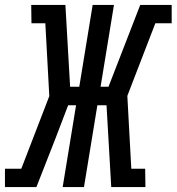

<svg xmlns="http://www.w3.org/2000/svg" viewBox="-52 -755 713 775"><path d="M95 0H-32V-74H34L147 -367L131 -661H75L74 -735H212L231 -405H268L322 -735H408L354 -405H386L514 -735H641V-661H575L462 -368L478 -74H534L535 0H397L378 -330H341L287 0H201L255 -330H223L173 -199Z"/></svg>

Font: Iosevka HT Medium Extended
Style: Italic
Weight: 500
Width: 7
Italic angle: -9°
Monospace: yes
Designer: Belleve Invis
Foundry: Belleve Invis
Version: Version 32.3.0; ttfautohint (v1.8.4)